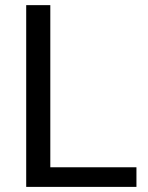

<svg xmlns="http://www.w3.org/2000/svg" viewBox="-20 -731 578 751"><path d="M176.8 -710.9H82.5V0H513.7V-76.7H176.8Z"/></svg>

Font: Shabnam
Style: Regular
Weight: 400
Foundry: DejaVu fonts team - Redesigned by Saber Rastikerdar - Based on Vazir font
Version: Version 5.0.1